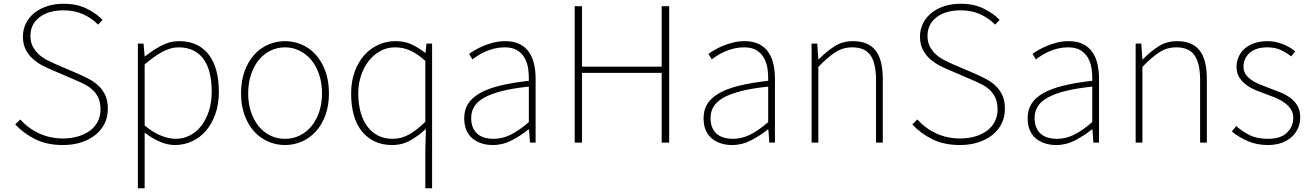

<svg xmlns="http://www.w3.org/2000/svg" viewBox="-20 -759 6981 1022"><path d="M315 13Q230 13 167.5 -18Q105 -49 61 -97L88 -123Q130 -76 188 -49Q246 -22 315 -22Q361 -22 398 -33.5Q435 -45 461 -65Q487 -85 501 -113.5Q515 -142 515 -176Q515 -212 504 -237Q493 -262 473.5 -280Q454 -298 428.5 -311Q403 -324 374 -336L258 -386Q233 -396 205.5 -410.5Q178 -425 155 -445.5Q132 -466 117 -495Q102 -524 102 -564Q102 -603 118.5 -635.5Q135 -668 164 -691Q193 -714 232.5 -726.5Q272 -739 319 -739Q388 -739 440.5 -713.5Q493 -688 526 -653L502 -628Q469 -662 423 -683Q377 -704 319 -704Q238 -704 190 -667Q142 -630 142 -568Q142 -534 155.5 -509.5Q169 -485 189 -467.5Q209 -450 232 -438.5Q255 -427 275 -418L392 -368Q424 -354 453.5 -338.5Q483 -323 505.5 -301.5Q528 -280 541 -250.5Q554 -221 554 -179Q554 -137 537 -102Q520 -67 488.5 -41.5Q457 -16 413 -1.5Q369 13 315 13Z M750 -91Q797 -52 839.5 -36Q882 -20 914 -20Q956 -20 991.5 -38.5Q1027 -57 1052.5 -90.5Q1078 -124 1092.5 -170Q1107 -216 1107 -271Q1107 -321 1097.5 -364.5Q1088 -408 1067 -439.5Q1046 -471 1012 -489Q978 -507 930 -507Q889 -507 845 -483.5Q801 -460 750 -416ZM714 -527H744L750 -459H752Q791 -490 837 -515Q883 -540 933 -540Q987 -540 1026.5 -521Q1066 -502 1092.5 -466.5Q1119 -431 1132 -381.5Q1145 -332 1145 -271Q1145 -204 1126 -151Q1107 -98 1075 -61.5Q1043 -25 1000.5 -6Q958 13 911 13Q873 13 832.5 -4Q792 -21 750 -53V243H714Z M1497 13Q1450 13 1407.5 -5.5Q1365 -24 1333 -59Q1301 -94 1282 -145.5Q1263 -197 1263 -262Q1263 -328 1282 -380Q1301 -432 1333 -467.5Q1365 -503 1407.5 -521.5Q1450 -540 1497 -540Q1544 -540 1586.5 -521.5Q1629 -503 1661 -467.5Q1693 -432 1712 -380Q1731 -328 1731 -262Q1731 -197 1712 -145.5Q1693 -94 1661 -59Q1629 -24 1586.5 -5.5Q1544 13 1497 13ZM1497 -20Q1539 -20 1575 -37.5Q1611 -55 1637.5 -87Q1664 -119 1679 -163.5Q1694 -208 1694 -262Q1694 -316 1679 -361.5Q1664 -407 1637.5 -439Q1611 -471 1575 -489Q1539 -507 1497 -507Q1455 -507 1419 -489Q1383 -471 1357 -439Q1331 -407 1316 -361.5Q1301 -316 1301 -262Q1301 -208 1316 -163.5Q1331 -119 1357 -87Q1383 -55 1419 -37.5Q1455 -20 1497 -20Z M2244 35 2247 -73Q2210 -38 2166 -12.5Q2122 13 2067 13Q1968 13 1908.5 -57.5Q1849 -128 1849 -262Q1849 -326 1868 -377.5Q1887 -429 1919 -465Q1951 -501 1994 -520.5Q2037 -540 2085 -540Q2133 -540 2169 -523.5Q2205 -507 2243 -478H2245L2250 -527H2280V243H2244ZM2070 -20Q2116 -20 2158 -43.5Q2200 -67 2244 -111V-435Q2200 -474 2162.5 -490.5Q2125 -507 2083 -507Q2041 -507 2005.5 -488Q1970 -469 1943.5 -435.5Q1917 -402 1902 -357.5Q1887 -313 1887 -262Q1887 -208 1899 -163.5Q1911 -119 1934.5 -87Q1958 -55 1992 -37.5Q2026 -20 2070 -20Z M2603 13Q2572 13 2544.5 4.5Q2517 -4 2496 -21Q2475 -38 2463 -65Q2451 -92 2451 -130Q2451 -174 2471.5 -206.5Q2492 -239 2534 -263Q2576 -287 2641 -303Q2706 -319 2795 -329Q2796 -361 2791.5 -392.5Q2787 -424 2773 -449.5Q2759 -475 2733.5 -491Q2708 -507 2667 -507Q2639 -507 2613.5 -501Q2588 -495 2566 -485.5Q2544 -476 2526 -464.5Q2508 -453 2495 -443L2477 -472Q2489 -481 2508.5 -492.5Q2528 -504 2553 -514.5Q2578 -525 2607.5 -532.5Q2637 -540 2669 -540Q2715 -540 2746.5 -524Q2778 -508 2796.5 -480.5Q2815 -453 2823 -417Q2831 -381 2831 -341V0H2801L2796 -70H2793Q2752 -37 2704 -12Q2656 13 2603 13ZM2606 -20Q2654 -20 2698.5 -42Q2743 -64 2795 -109V-298Q2709 -289 2650.5 -274Q2592 -259 2556 -238.5Q2520 -218 2504 -191Q2488 -164 2488 -131Q2488 -101 2497.5 -79.5Q2507 -58 2523 -45Q2539 -32 2560.5 -26Q2582 -20 2606 -20Z M3039 -726H3078V-404H3502V-726H3542V0H3502V-371H3078V0H3039Z M3877 13Q3846 13 3818.5 4.5Q3791 -4 3770 -21Q3749 -38 3737 -65Q3725 -92 3725 -130Q3725 -174 3745.5 -206.5Q3766 -239 3808 -263Q3850 -287 3915 -303Q3980 -319 4069 -329Q4070 -361 4065.5 -392.5Q4061 -424 4047 -449.5Q4033 -475 4007.5 -491Q3982 -507 3941 -507Q3913 -507 3887.5 -501Q3862 -495 3840 -485.5Q3818 -476 3800 -464.5Q3782 -453 3769 -443L3751 -472Q3763 -481 3782.5 -492.5Q3802 -504 3827 -514.5Q3852 -525 3881.5 -532.5Q3911 -540 3943 -540Q3989 -540 4020.5 -524Q4052 -508 4070.5 -480.5Q4089 -453 4097 -417Q4105 -381 4105 -341V0H4075L4070 -70H4067Q4026 -37 3978 -12Q3930 13 3877 13ZM3880 -20Q3928 -20 3972.5 -42Q4017 -64 4069 -109V-298Q3983 -289 3924.5 -274Q3866 -259 3830 -238.5Q3794 -218 3778 -191Q3762 -164 3762 -131Q3762 -101 3771.5 -79.5Q3781 -58 3797 -45Q3813 -32 3834.5 -26Q3856 -20 3880 -20Z M4300 -527H4330L4336 -443H4338Q4379 -485 4422 -512.5Q4465 -540 4520 -540Q4601 -540 4640 -491Q4679 -442 4679 -339V0H4643V-334Q4643 -422 4613.5 -464.5Q4584 -507 4516 -507Q4467 -507 4426.5 -481Q4386 -455 4336 -403V0H4300Z M5090 13Q5005 13 4942.5 -18Q4880 -49 4836 -97L4863 -123Q4905 -76 4963 -49Q5021 -22 5090 -22Q5136 -22 5173 -33.5Q5210 -45 5236 -65Q5262 -85 5276 -113.5Q5290 -142 5290 -176Q5290 -212 5279 -237Q5268 -262 5248.5 -280Q5229 -298 5203.5 -311Q5178 -324 5149 -336L5033 -386Q5008 -396 4980.5 -410.5Q4953 -425 4930 -445.5Q4907 -466 4892 -495Q4877 -524 4877 -564Q4877 -603 4893.5 -635.5Q4910 -668 4939 -691Q4968 -714 5007.5 -726.5Q5047 -739 5094 -739Q5163 -739 5215.5 -713.5Q5268 -688 5301 -653L5277 -628Q5244 -662 5198 -683Q5152 -704 5094 -704Q5013 -704 4965 -667Q4917 -630 4917 -568Q4917 -534 4930.5 -509.5Q4944 -485 4964 -467.5Q4984 -450 5007 -438.5Q5030 -427 5050 -418L5167 -368Q5199 -354 5228.5 -338.5Q5258 -323 5280.5 -301.5Q5303 -280 5316 -250.5Q5329 -221 5329 -179Q5329 -137 5312 -102Q5295 -67 5263.5 -41.5Q5232 -16 5188 -1.5Q5144 13 5090 13Z M5602 13Q5571 13 5543.5 4.5Q5516 -4 5495 -21Q5474 -38 5462 -65Q5450 -92 5450 -130Q5450 -174 5470.5 -206.5Q5491 -239 5533 -263Q5575 -287 5640 -303Q5705 -319 5794 -329Q5795 -361 5790.5 -392.5Q5786 -424 5772 -449.5Q5758 -475 5732.5 -491Q5707 -507 5666 -507Q5638 -507 5612.5 -501Q5587 -495 5565 -485.5Q5543 -476 5525 -464.5Q5507 -453 5494 -443L5476 -472Q5488 -481 5507.5 -492.5Q5527 -504 5552 -514.5Q5577 -525 5606.5 -532.5Q5636 -540 5668 -540Q5714 -540 5745.5 -524Q5777 -508 5795.5 -480.5Q5814 -453 5822 -417Q5830 -381 5830 -341V0H5800L5795 -70H5792Q5751 -37 5703 -12Q5655 13 5602 13ZM5605 -20Q5653 -20 5697.5 -42Q5742 -64 5794 -109V-298Q5708 -289 5649.5 -274Q5591 -259 5555 -238.5Q5519 -218 5503 -191Q5487 -164 5487 -131Q5487 -101 5496.5 -79.5Q5506 -58 5522 -45Q5538 -32 5559.5 -26Q5581 -20 5605 -20Z M6025 -527H6055L6061 -443H6063Q6104 -485 6147 -512.5Q6190 -540 6245 -540Q6326 -540 6365 -491Q6404 -442 6404 -339V0H6368V-334Q6368 -422 6338.5 -464.5Q6309 -507 6241 -507Q6192 -507 6151.5 -481Q6111 -455 6061 -403V0H6025Z M6729 13Q6669 13 6620.5 -8.5Q6572 -30 6537 -59L6560 -88Q6593 -59 6632.5 -39.5Q6672 -20 6731 -20Q6797 -20 6830.5 -53Q6864 -86 6864 -131Q6864 -157 6852 -176Q6840 -195 6821 -209.5Q6802 -224 6778.5 -234.5Q6755 -245 6732 -253Q6702 -264 6671.5 -276Q6641 -288 6617 -305Q6593 -322 6577.5 -345.5Q6562 -369 6562 -403Q6562 -430 6572.5 -455Q6583 -480 6604 -499Q6625 -518 6656 -529Q6687 -540 6728 -540Q6767 -540 6806 -525Q6845 -510 6874 -486L6853 -459Q6827 -479 6797 -493Q6767 -507 6725 -507Q6692 -507 6668.5 -498.5Q6645 -490 6629.5 -475.5Q6614 -461 6606.5 -442.5Q6599 -424 6599 -405Q6599 -381 6610 -364.5Q6621 -348 6639 -335Q6657 -322 6679.5 -312.5Q6702 -303 6726 -294Q6757 -282 6788.5 -270Q6820 -258 6845 -240.5Q6870 -223 6885.5 -197.5Q6901 -172 6901 -133Q6901 -104 6889.5 -77.5Q6878 -51 6856.5 -31Q6835 -11 6803 1Q6771 13 6729 13Z"/></svg>

Font: SpoqaHanSans
Style: Thin
Weight: 250
Designer: [Spoqa Han Sans] Dong-huui Kim \uAE40 \uB3D9 \uD718   [Noto Sans] Ryoko NISHIZUKA \u897F \u585A \u6DBC \u5B50  (kana & i
Foundry: Spoqa (http://bi.spoqa.com)
Version: Version 1.004;PS 1.004;hotconv 1.0.82;makeotf.lib2.5.63406